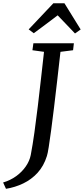

<svg xmlns="http://www.w3.org/2000/svg" viewBox="-110 -1014 526 1202"><path d="M-72.5 168 -90.5 128.5Q-45 115 -8.8 88.8Q27.5 62.5 51.2 28.2Q75 -6 82.5 -43.5Q94.5 -106.5 105.5 -185Q116.5 -263.5 126.8 -349.5Q137 -435.5 146.8 -522.5Q156.5 -609.5 165.5 -689.5L93 -699.5L99 -743H352.5L347.5 -699.5L268.5 -689.5Q258 -596.5 247.8 -507.2Q237.5 -418 228 -339Q218.5 -260 210 -197.2Q201.5 -134.5 195 -93Q188.5 -51.5 183.5 -37Q164 25.5 125.2 67.8Q86.5 110 35.2 134.5Q-16 159 -72.5 168ZM69.5 -830 224 -993.5H293.5L395 -829.5L359.5 -804.5Q332 -833 305.2 -861.5Q278.5 -890 251 -918Q213 -890 176.8 -862Q140.5 -834 101.5 -806Z"/></svg>

Font: Merriweather 20pt
Style: Italic
Weight: 400
Italic angle: -7.8°
Version: Version 2.101